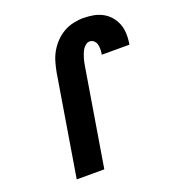

<svg xmlns="http://www.w3.org/2000/svg" viewBox="-135 -849 869 955"><g transform="rotate(-20 300.0 -371.5)"><path d="M108 0 196 -534Q201 -561 208.5 -587Q216 -613 229.5 -637Q243 -661 263 -682Q283 -703 307.5 -717Q332 -731 359 -737Q386 -743 412 -743Q439 -743 464.5 -738.5Q490 -734 512 -722.5Q534 -711 550.5 -692.5Q567 -674 576.5 -651Q586 -628 587.5 -601.5Q589 -575 585 -549L583 -540H437L438 -544Q440 -557 440 -570Q440 -583 437 -594.5Q434 -606 424.5 -614.5Q415 -623 402 -623Q392 -623 382 -615.5Q372 -608 366 -598.5Q360 -589 356 -578.5Q352 -568 348.5 -557.5Q345 -547 343 -536.5Q341 -526 339 -515L254 0Z"/></g></svg>

Font: Iosevka Heavy Extended Oblique
Style: Regular
Weight: 900
Width: 7
Italic angle: -9°
Monospace: yes
Designer: Belleve Invis
Foundry: Belleve Invis
Version: Version 32.5.0; ttfautohint (v1.8.4)